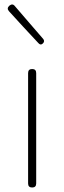

<svg xmlns="http://www.w3.org/2000/svg" viewBox="-20 -834 285 854"><path d="M105 -263V-18C105 -6 111 0 123 0C135 0 141 -6 141 -18V-263V-509C141 -521 135 -527 123 -527C111 -527 105 -521 105 -509ZM108 -735 46 -807C39 -816 31 -816 22 -809C13 -801 12 -793 20 -784L84 -714L151 -642C157 -635 164 -634 171 -641C177 -647 178 -654 172 -661Z"/></svg>

Font: GenSenRounded2 TW EL
Style: Regular
Weight: 250
Version: Version 2.100;PS 2.1;hotconv 16.6.51;makeotf.lib2.5.65220 DE